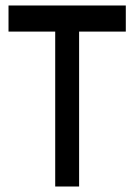

<svg xmlns="http://www.w3.org/2000/svg" viewBox="-20 -679 488 699"><path d="M438 -659V-564H268V0H181V-564H11V-659Z"/></svg>

Font: ukannada85
Style: Book
Weight: 400
Designer: Jelle Bosma - Monotype Design Team
Foundry: Monotype Imaging Inc.
Version: Version 2.003